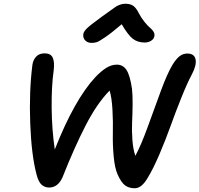

<svg xmlns="http://www.w3.org/2000/svg" viewBox="-20 -1025 1070 1030"><path d="M471.2 -794.9Q449.7 -794.9 437 -808.3Q424.3 -821.8 426.8 -840.8Q428.2 -855 446 -872.6Q463.9 -890.1 526.9 -936Q543.9 -947.8 569.3 -966.3Q594.7 -984.9 602.8 -990Q610.8 -995.1 624.3 -1000Q637.7 -1004.9 651.9 -1004.9Q678.7 -1004.9 694.6 -993.9Q710.4 -982.9 724.1 -955.1Q738.8 -927.2 756.6 -905.8Q774.4 -884.3 785.9 -875Q797.4 -865.7 804 -854.5Q810.5 -843.3 808.1 -830.1Q805.2 -815.4 790.3 -806.2Q775.4 -796.9 755.9 -796.9Q718.8 -796.9 692.9 -816.7Q667 -836.4 632.8 -895Q578.6 -848.6 544.9 -825.7Q511.2 -802.7 499 -798.8Q486.8 -794.9 471.2 -794.9ZM703.1 -15.1Q672.4 -15.1 651.9 -29.8Q631.3 -44.4 611.8 -86.9Q595.7 -122.1 589.8 -186Q584 -250 585.4 -310.1Q586.9 -370.1 583.3 -436.3Q579.6 -502.4 567.9 -539.1Q500 -469.7 439.5 -352.1Q378.9 -234.4 315.9 -75.2Q291.5 -19 243.2 -19Q220.7 -19 203.6 -33.7Q186.5 -48.3 175.8 -89.8Q148.4 -194.3 142.1 -364.3Q135.7 -534.2 153.8 -676.8Q157.7 -704.1 174.1 -721.4Q190.4 -738.8 219.2 -738.8Q252.4 -738.8 262.9 -715.6Q273.4 -692.4 268.1 -647.9Q255.9 -562 257.1 -445.3Q258.3 -328.6 273.9 -223.1Q378.9 -489.7 491.2 -610.8Q522.9 -644 550.5 -661.1Q578.1 -678.2 606.9 -678.2Q640.1 -678.2 658.9 -649.2Q677.7 -620.1 688 -548.8Q691.9 -515.1 691.4 -465.3Q690.9 -415.5 688.7 -370.6Q686.5 -325.7 690.2 -275.1Q693.8 -224.6 706.1 -189Q737.3 -247.1 773.2 -346.2Q809.1 -445.3 843 -537.6Q877 -629.9 905.8 -678.2Q926.3 -710.9 944.6 -724.4Q962.9 -737.8 984.9 -737.8Q1022.5 -737.8 1029.1 -707Q1035.6 -676.3 1009.8 -627Q984.4 -579.6 952.4 -499.8Q920.4 -419.9 895 -348.9Q869.6 -277.8 835.7 -198.2Q801.8 -118.7 771 -68.8Q739.3 -15.1 703.1 -15.1Z"/></svg>

Font: Shantell Sans Bouncy
Style: Italic
Weight: 500
Italic angle: -11.31°
Designer: Stephen Nixon, Anya Danilova, Shantell Martin
Foundry: Arrow Type
Version: Version 1.006;[9816181b4]